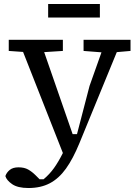

<svg xmlns="http://www.w3.org/2000/svg" viewBox="-20 -708 700 965"><path d="M400 -452V-508H636V-452L567 -446L379 12Q347 90 311.5 139.5Q276 189 230.5 213Q185 237 123 237Q69 237 41 217.5Q13 198 7 177Q13 159 29 146Q45 133 73 133Q102 133 121.5 144Q141 155 159 173L179 193H199Q229 168 251.5 136.5Q274 105 296 61L96 -447L24 -452V-508H296V-452L202 -446L345 -34H367L430 -276L490 -445ZM222 -620V-688H482V-620Z"/></svg>

Font: Source Serif 4 Caption
Style: Regular
Weight: 400
Designer: Frank Grießhammer
Foundry: Adobe Systems Incorporated
Version: Version 4.004;hotconv 1.0.117;makeotfexe 2.5.65602